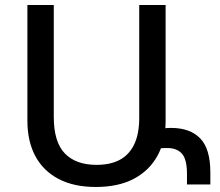

<svg xmlns="http://www.w3.org/2000/svg" viewBox="-20 -734 877 764"><path d="M361 10Q274 10 213 -22Q152 -54 120.5 -113Q89 -172 89 -254V-714H194V-269Q194 -169 238 -123.5Q282 -78 364 -78Q420 -78 457.5 -98.5Q495 -119 514.5 -160.5Q534 -202 534 -265V-714H639V-252Q639 -173 606.5 -114Q574 -55 512.5 -22.5Q451 10 361 10ZM627 -222Q635 -224 644 -224.5Q653 -225 661 -225Q736 -225 776.5 -183.5Q817 -142 817 -48V0H724V-42Q724 -100 704 -122.5Q684 -145 645 -145Q635 -145 625.5 -144.5Q616 -144 610 -142Z"/></svg>

Font: Noto Sans Armenian Medium
Style: Regular
Weight: 500
Designer: Monotype Design Team
Foundry: Monotype Imaging Inc.
Version: Version 2.007